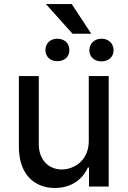

<svg xmlns="http://www.w3.org/2000/svg" viewBox="-20 -921 630 948"><path d="M418.3 -225.1C418.3 -161.2 387.4 -119.7 346.6 -99.4C326.3 -89.1 305.8 -84.2 285.5 -84.2C218.8 -84.2 171.5 -133.2 171.5 -208.8V-545.5H73.2V-198.5C73.2 -107.6 105.5 -46.9 159.1 -16C185.7 -0.7 216.6 7.1 251.1 7.1C333.5 7.1 388.5 -36.6 413.7 -93.8H419.4V0H516.7V-545.5H418.3ZM204.2 -674C204.2 -642.8 226.2 -619 262.8 -619C300.8 -619 322.8 -642.8 322.4 -674C322.8 -704.9 300.8 -729.8 262.8 -729.8C224.8 -729.8 204.2 -703.5 204.2 -674ZM421.2 -672.6C421.2 -642.8 443.2 -617.9 481.2 -617.9C519.2 -617.9 540.8 -642.8 540.8 -672.6C540.8 -703.5 519.2 -729.8 481.2 -729.8C443.9 -729.8 421.2 -703.8 421.2 -672.6ZM206.7 -900.9 338.1 -754.6H430.4L334.2 -900.9Z"/></svg>

Font: Inter 465
Style: Regular
Weight: 400
Designer: Rasmus Andersson
Foundry: rsms
Version: Version 3.019;Glyphs 3.1.2 (3151)